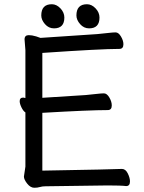

<svg xmlns="http://www.w3.org/2000/svg" viewBox="-20 -871 678 907"><path d="M142 16Q124 16 108.5 -3.5Q93 -23 93 -37L100 -84V-340Q90 -346 81.5 -363.5Q73 -381 73 -393Q73 -410 90 -410L100 -408V-634L96 -685Q96 -705 116 -705Q131 -705 151 -699L171 -692L440 -710Q462 -712 488 -715Q514 -718 526 -718Q540 -718 551.5 -698.5Q563 -679 563 -662Q563 -640 544 -640Q456 -640 180 -621V-409L385 -422Q407 -424 433 -427Q459 -430 471 -430Q485 -430 496.5 -410.5Q508 -391 508 -373Q508 -351 489 -351Q404 -351 180 -338V-65Q523 -71 555 -73H556Q573 -73 583.5 -52Q594 -31 594 -14Q594 8 576 8Q552 5 489 5L195 9Q180 9 168.5 12.5Q157 16 142 16ZM235 -737Q210 -737 192.5 -757Q175 -777 175 -798Q175 -851 225 -851Q247 -851 265.5 -831.5Q284 -812 284 -788Q284 -737 235 -737ZM401 -737Q376 -737 358.5 -757Q341 -777 341 -798Q341 -851 391 -851Q413 -851 431.5 -831.5Q450 -812 450 -788Q450 -737 401 -737Z"/></svg>

Font: LXGW WenKai Lite
Style: Bold
Weight: 700
Designer: LXGW / Fontworks Inc.
Foundry: LXGW / Fontworks Inc.
Version: Version 1.330;April 28, 2024